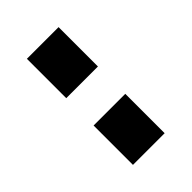

<svg xmlns="http://www.w3.org/2000/svg" viewBox="-3 -871 407 407"><g transform="rotate(45 200.0 -667.5)"><path d="M41 -715H159V-620H41ZM241 -715H359V-620H241Z"/></g></svg>

Font: Mozilla Text BETA Medium
Style: Regular
Weight: 500
Designer: Studio DRAMA
Foundry: Studio DRAMA
Version: Version 0.100